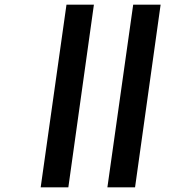

<svg xmlns="http://www.w3.org/2000/svg" viewBox="-20 -765 738 826"><path d="M384 -745 274 41H155L266 -745ZM671 -745 561 41H442L553 -745Z"/></svg>

Font: FiraGO Medium
Style: Italic
Weight: 500
Italic angle: -8°
Designer: bBox Type GmbH
Foundry: bBox Type GmbH
Version: Version 1.001